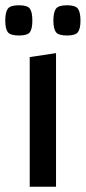

<svg xmlns="http://www.w3.org/2000/svg" viewBox="-23 -710 326 730"><path d="M90 -493 190 -508V0H90ZM232 -575Q199 -575 189.5 -588Q180 -601 180 -632Q180 -663 189.5 -676.5Q199 -690 232 -690Q264 -690 273.5 -676.5Q283 -663 283 -632Q283 -601 273.5 -588Q264 -575 232 -575ZM49 -575Q16 -575 6.5 -588Q-3 -601 -3 -632Q-3 -663 6.5 -676.5Q16 -690 49 -690Q82 -690 91 -676.5Q100 -663 100 -632Q100 -601 91 -588Q82 -575 49 -575Z"/></svg>

Font: Changa ExtraLight
Style: Regular
Weight: 400
Version: Version 3.002; ttfautohint (v1.8.2)